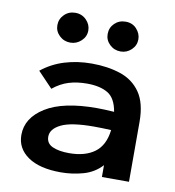

<svg xmlns="http://www.w3.org/2000/svg" viewBox="-79 -750 757 831"><g transform="rotate(10 300.0 -334.5)"><path d="M243 11Q149 11 98 -24.5Q47 -60 47 -119Q47 -194 124 -242Q201 -290 349 -290Q380 -290 425 -287Q415 -346 380.5 -366.5Q346 -387 289 -387Q245 -387 209 -376Q173 -365 140 -338L75 -406Q120 -442 175.5 -459Q231 -476 294 -476Q364 -476 420 -457.5Q476 -439 508.5 -392.5Q541 -346 541 -263V0H422V-52Q389 -16 341 -2.5Q293 11 243 11ZM163 -132Q163 -102 191 -89.5Q219 -77 264 -77Q334 -77 376 -108Q418 -139 426 -207Q407 -208 386 -208.5Q365 -209 350 -209Q251 -209 207 -187.5Q163 -166 163 -132ZM186 -549Q158 -549 138 -568Q118 -587 118 -614Q118 -641 137.5 -660.5Q157 -680 186 -680Q215 -680 234.5 -660Q254 -640 254 -614Q254 -587 233.5 -568Q213 -549 186 -549ZM407 -549Q379 -549 359 -568Q339 -587 339 -614Q339 -642 358.5 -661Q378 -680 407 -680Q437 -680 455.5 -659.5Q474 -639 474 -614Q474 -587 454 -568Q434 -549 407 -549Z"/></g></svg>

Font: Inconsolata Expanded Bold
Style: Regular
Weight: 700
Width: 7
Monospace: yes
Designer: Raph Levien, Cyreal, Brenton Simpson
Foundry: Raph Levien, Cyreal, Google
Version: Version 3.001; ttfautohint (v1.8.2.53-6de2)